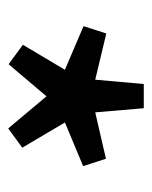

<svg xmlns="http://www.w3.org/2000/svg" viewBox="29 -790 374 473"><g transform="rotate(90 216.5 -553.0)"><path d="M62 -627.4 175.8 -600.1 186.5 -719.7H246.1L256.3 -600.1L370.6 -626.5L388.7 -570.3L281.2 -525.4L343.3 -420.4L295.9 -385.7L216.8 -480L137.7 -386.7L89.8 -421.9L151.4 -525.4L43.9 -571.3Z"/></g></svg>

Font: Varta
Style: Bold
Weight: 700
Designer: Joana Correia, Viktoriya Grabowska, Eben Sorkin
Foundry: Sorkin Type
Version: Version 1.002; ttfautohint (v1.3) -l 8 -r 24 -G 200 -x 12 -H